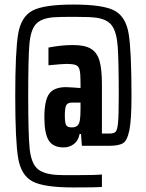

<svg xmlns="http://www.w3.org/2000/svg" viewBox="-20 -716 641 844"><path d="M47 -294Q47 -493 60 -568Q73 -643 123 -669.5Q173 -696 303 -696Q433 -696 483 -669.5Q533 -643 545.5 -568Q558 -493 558 -294Q558 -188 548.5 -142.5Q539 -97 520 -86Q501 -75 458 -75H340L336 -127H330Q324 -97 304.5 -82.5Q285 -68 260 -68Q213 -68 194 -99Q175 -130 175 -200Q175 -274 196 -303.5Q217 -333 271 -333L307 -331L334 -329V-353Q334 -392 330 -408.5Q326 -425 313.5 -430Q301 -435 271 -435Q255 -435 193 -429V-507Q250 -518 301 -518Q353 -518 380 -501.5Q407 -485 417.5 -448.5Q428 -412 428 -345V-129H462Q481 -129 488.5 -137Q496 -145 499 -178Q502 -211 502 -294Q502 -448 497.5 -510.5Q493 -573 473 -602Q453 -631 404 -638Q378 -642 303 -642Q242 -642 214 -640Q159 -635 136.5 -608.5Q114 -582 109 -519Q104 -456 104 -294Q104 -129 110 -66Q116 -3 141.5 23Q167 49 231 53Q248 54 303 54Q401 54 428 51V106Q407 108 303 108Q173 108 123 81.5Q73 55 60 -20Q47 -95 47 -294ZM334 -239V-265H296Q278 -265 271.5 -254Q265 -243 265 -208Q265 -177 270.5 -166.5Q276 -156 295 -156Q311 -156 319.5 -163Q328 -170 331 -187Q334 -204 334 -239Z"/></svg>

Font: Saira ExtraCondensed
Style: Bold
Weight: 700
Width: 2
Designer: Hector Gatti with collaboration of the Omnibus-Type team
Foundry: Omnibus-Type
Version: Version 0.072; ttfautohint (v1.8)